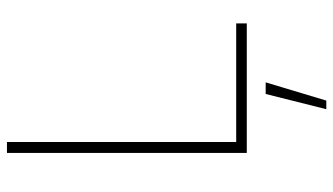

<svg xmlns="http://www.w3.org/2000/svg" viewBox="-228 -520 981 566"><g transform="rotate(-90 263.0 -236.5)"><path d="M95.7 -707H127.9V-31.2H477.5V0H95.7ZM269.5 55.7H303.7L250 234.4H224.6Z"/></g></svg>

Font: Pretendard JP Thin
Style: Regular
Weight: 100
Designer: Base glyphs from Inter by Rasmus Andersson; Hangeul glyphs from Noto Sans CJK(Source Han Sans) by Jang Soo-young and Kan
Foundry: Kil Hyung-jin
Version: Version 1.309